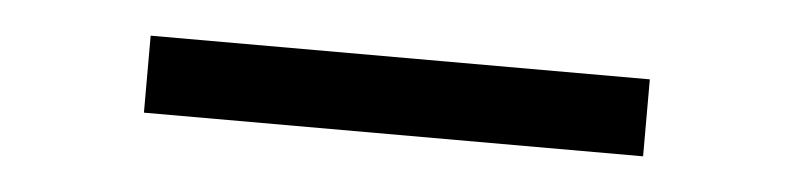

<svg xmlns="http://www.w3.org/2000/svg" viewBox="-23 43 679 164"><g transform="rotate(5 316.0 125.0)"><path d="M102 92H530V158H102Z"/></g></svg>

Font: Titillium-CLs Web
Style: CLs-Regular
Weight: 400
Version: Version 1.002;PS 57.000;hotconv 1.0.70;makeotf.lib2.5.55311